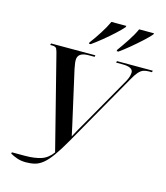

<svg xmlns="http://www.w3.org/2000/svg" viewBox="-134 -1033 991 1144"><g transform="rotate(15 361.5 -461.0)"><path d="M36 -19 38 -27H118Q177 -27 217.5 -40Q258 -53 287 -93L147 -645Q139 -680 133 -692Q127 -704 106 -704H93L96 -714H369L367 -704H329Q263 -704 263 -656Q263 -644 265.5 -630.5Q268 -617 270 -604L332 -329Q338 -304 344.5 -273.5Q351 -243 358 -211Q371 -236 384.5 -260Q398 -284 414 -311L587 -615Q596 -632 600 -646Q604 -660 604 -671Q604 -704 538 -704H500L502 -714H723L721 -704H703Q683 -704 668 -698.5Q653 -693 638.5 -676.5Q624 -660 606 -627L354 -184Q318 -121 290.5 -82.5Q263 -44 238.5 -24Q214 -4 189 2.5Q164 9 133 9Q103 9 77.5 0Q52 -9 36 -19ZM486 -779Q511 -813 538.5 -855Q566 -897 581 -931H673L670 -923Q655 -905 624 -876.5Q593 -848 558 -819Q523 -790 496 -771H485ZM315 -779Q341 -813 367.5 -854.5Q394 -896 410 -931H502L500 -923Q484 -904 453 -875.5Q422 -847 387 -818.5Q352 -790 325 -771H314Z"/></g></svg>

Font: Noto Serif Display SemiCondensed Medium
Style: Italic
Weight: 500
Width: 4
Italic angle: -12°
Designer: Monotype Design Team
Foundry: Monotype Imaging Inc.
Version: Version 2.009